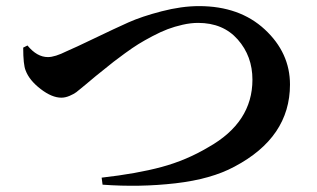

<svg xmlns="http://www.w3.org/2000/svg" viewBox="-20 -652 1040 629"><path d="M56 -496 70 -503Q101 -465 137 -465Q160 -465 198 -484Q224 -495 290.5 -527Q357 -559 400.5 -578.5Q444 -598 509.5 -615Q575 -632 632 -632Q765 -632 847.5 -555.5Q930 -479 930 -375Q930 -202 748 -106Q672 -65 555 -51.5Q438 -38 316 -47L313 -70Q428 -83 509.5 -105Q591 -127 663 -170Q807 -251 807 -391Q807 -468 759 -522.5Q711 -577 629 -577Q605 -577 578.5 -571Q552 -565 529.5 -556.5Q507 -548 479.5 -533.5Q452 -519 433.5 -507.5Q415 -496 389.5 -477.5Q364 -459 352 -449.5Q340 -440 319 -423Q298 -406 294 -403Q282 -393 260 -374.5Q238 -356 230 -350Q222 -344 208 -338Q194 -332 181 -332Q150 -332 113 -360.5Q76 -389 64 -421Q56 -440 56 -496Z"/></svg>

Font: Swei Spring CJKtc
Style: Bold
Weight: 700
Version: Version 1.021